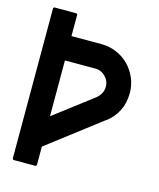

<svg xmlns="http://www.w3.org/2000/svg" viewBox="-111 -812 740 891"><g transform="rotate(15 259.5 -366.5)"><path d="M34 -725Q34 -733 42 -733H142Q150 -733 150 -725V-625H294Q333 -625 367 -610.5Q401 -596 426 -570.5Q451 -545 465.5 -511.5Q480 -478 480 -439Q480 -391 460.5 -353Q441 -315 406 -289V-290L150 -94V-8Q150 0 142 0H42Q34 0 34 -8ZM150 -508V-240L334 -380Q348 -391 356.5 -406Q365 -421 365 -439Q365 -468 343 -489Q321 -510 290 -508Z"/></g></svg>

Font: RonaldsonGothic
Style: Regular
Weight: 400
Designer: Mr. Robertson for MacKellar, Smiths & Jordan Co. Philadelphia
Foundry: CAT-Fonts Peter Wiegel
Version: Version 1.000